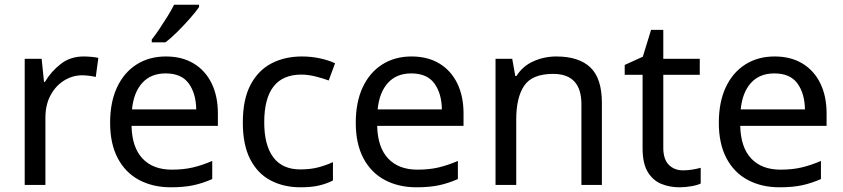

<svg xmlns="http://www.w3.org/2000/svg" viewBox="-20 -786 3584 816"><path d="M335 -546Q350 -546 367.5 -544.5Q385 -543 398 -540L387 -459Q374 -462 358.5 -464Q343 -466 329 -466Q288 -466 252 -443.5Q216 -421 194.5 -380.5Q173 -340 173 -286V0H85V-536H157L167 -438H171Q197 -482 238 -514Q279 -546 335 -546Z M685 -546Q754 -546 803.5 -516Q853 -486 879.5 -431.5Q906 -377 906 -304V-251H539Q541 -160 585.5 -112.5Q630 -65 710 -65Q761 -65 800.5 -74.5Q840 -84 882 -102V-25Q841 -7 801 1.5Q761 10 706 10Q630 10 571.5 -21Q513 -52 480.5 -113.5Q448 -175 448 -264Q448 -352 477.5 -415Q507 -478 560.5 -512Q614 -546 685 -546ZM684 -474Q621 -474 584.5 -433.5Q548 -393 541 -321H814Q813 -389 782 -431.5Q751 -474 684 -474ZM826 -756Q814 -738 789 -709.5Q764 -681 735.5 -652.5Q707 -624 683 -606H625V-618Q640 -637 657.5 -663Q675 -689 692 -716.5Q709 -744 720 -766H826Z M1257 10Q1186 10 1130.5 -19Q1075 -48 1043.5 -109Q1012 -170 1012 -265Q1012 -364 1045 -426Q1078 -488 1134.5 -517Q1191 -546 1263 -546Q1304 -546 1342 -537.5Q1380 -529 1404 -517L1377 -444Q1353 -453 1321 -461Q1289 -469 1261 -469Q1103 -469 1103 -266Q1103 -169 1141.5 -117.5Q1180 -66 1256 -66Q1300 -66 1333.5 -75Q1367 -84 1395 -97V-19Q1368 -5 1335.5 2.5Q1303 10 1257 10Z M1729 -546Q1798 -546 1847.5 -516Q1897 -486 1923.5 -431.5Q1950 -377 1950 -304V-251H1583Q1585 -160 1629.5 -112.5Q1674 -65 1754 -65Q1805 -65 1844.5 -74.5Q1884 -84 1926 -102V-25Q1885 -7 1845 1.5Q1805 10 1750 10Q1674 10 1615.5 -21Q1557 -52 1524.5 -113.5Q1492 -175 1492 -264Q1492 -352 1521.5 -415Q1551 -478 1604.5 -512Q1658 -546 1729 -546ZM1728 -474Q1665 -474 1628.5 -433.5Q1592 -393 1585 -321H1858Q1857 -389 1826 -431.5Q1795 -474 1728 -474Z M2344 -546Q2440 -546 2489 -499.5Q2538 -453 2538 -349V0H2451V-343Q2451 -472 2331 -472Q2242 -472 2208 -422Q2174 -372 2174 -278V0H2086V-536H2157L2170 -463H2175Q2201 -505 2247 -525.5Q2293 -546 2344 -546Z M2883 -62Q2903 -62 2924 -65.5Q2945 -69 2958 -73V-6Q2944 1 2918 5.5Q2892 10 2868 10Q2826 10 2790.5 -4.5Q2755 -19 2733 -55Q2711 -91 2711 -156V-468H2635V-510L2712 -545L2747 -659H2799V-536H2954V-468H2799V-158Q2799 -109 2822.5 -85.5Q2846 -62 2883 -62Z M3272 -546Q3341 -546 3390.5 -516Q3440 -486 3466.5 -431.5Q3493 -377 3493 -304V-251H3126Q3128 -160 3172.5 -112.5Q3217 -65 3297 -65Q3348 -65 3387.5 -74.5Q3427 -84 3469 -102V-25Q3428 -7 3388 1.5Q3348 10 3293 10Q3217 10 3158.5 -21Q3100 -52 3067.5 -113.5Q3035 -175 3035 -264Q3035 -352 3064.5 -415Q3094 -478 3147.5 -512Q3201 -546 3272 -546ZM3271 -474Q3208 -474 3171.5 -433.5Q3135 -393 3128 -321H3401Q3400 -389 3369 -431.5Q3338 -474 3271 -474Z"/></svg>

Font: Noto Sans Lydian
Style: Regular
Weight: 400
Designer: Monotype Design Team
Foundry: Monotype Imaging Inc.
Version: Version 2.002; ttfautohint (v1.8.4.7-5d5b)